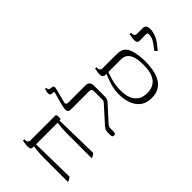

<svg xmlns="http://www.w3.org/2000/svg" viewBox="-53 -1464 2065 2065"><g transform="rotate(-45 979.0 -432.0)"><path d="M473 7V-365Q473 -403 475 -431.5Q477 -460 480 -481.5Q483 -503 485 -518V-520H109Q91 -520 82.5 -531.5Q74 -543 74 -569Q74 -577 75 -588Q76 -599 78.5 -613.5Q81 -628 84 -647H105V-636Q105 -615 115 -603.5Q125 -592 144 -592H515Q527 -592 531.5 -587.5Q536 -583 536 -570V-526L515 -520L525 -19Q517 -12 507 -5.5Q497 1 484 7ZM112 7V-365Q112 -403 114.5 -431.5Q117 -460 119.5 -481.5Q122 -503 124 -518V-555H155L164 -19Q156 -12 146 -5.5Q136 1 123 7Z M816 7Q803 7 797 -0.5Q791 -8 791 -26V-72Q791 -90 799 -105.5Q807 -121 824 -140L983 -317Q993 -328 996.5 -335Q1000 -342 1000 -352V-486Q1000 -503 991.5 -511.5Q983 -520 967 -520H679Q662 -520 651.5 -530.5Q641 -541 641 -563Q641 -573 645 -593.5Q649 -614 656 -639.5Q663 -665 670 -690.5Q677 -716 683 -736Q689 -756 691 -766Q693 -774 691 -778Q689 -782 682 -783L656 -786Q642 -788 638 -796.5Q634 -805 634 -817Q634 -830 639 -848Q644 -866 646 -873H663V-866Q663 -854 668.5 -846Q674 -838 685 -836L712 -833Q727 -831 732 -818.5Q737 -806 728 -776L689 -629Q684 -610 692 -601Q700 -592 718 -592H979Q1007 -592 1020.5 -580.5Q1034 -569 1038.5 -552.5Q1043 -536 1043 -519L1042 -351Q1042 -336 1036 -322Q1030 -308 1015 -291L859 -119Q850 -107 846 -97.5Q842 -88 842 -73V-26Q842 -9 836 -1Q830 7 816 7Z M1389 9Q1312 9 1262.5 -27.5Q1213 -64 1189 -128Q1165 -192 1165 -271Q1165 -340 1184 -403.5Q1203 -467 1226 -517V-531H1255V-520Q1248 -499 1236.5 -464Q1225 -429 1216 -383.5Q1207 -338 1207 -286Q1207 -219 1226.5 -169Q1246 -119 1287 -91Q1328 -63 1393 -63Q1451 -63 1492.5 -88.5Q1534 -114 1556 -167Q1578 -220 1578 -303Q1578 -372 1565.5 -420Q1553 -468 1524 -494Q1495 -520 1444 -520H1205Q1192 -520 1181 -531Q1170 -542 1170 -570Q1170 -581 1172.5 -599Q1175 -617 1181 -647H1201V-635Q1201 -613 1211.5 -602.5Q1222 -592 1240 -592H1451Q1492 -592 1520 -581.5Q1548 -571 1566.5 -547.5Q1585 -524 1597 -485Q1608 -448 1613 -403.5Q1618 -359 1618 -322Q1618 -287 1614 -242.5Q1610 -198 1597.5 -154Q1585 -110 1559.5 -73Q1534 -36 1492.5 -13.5Q1451 9 1389 9Z M1792 -304 1765 -331 1804 -382Q1831 -417 1841 -442.5Q1851 -468 1851 -495Q1851 -507 1847.5 -513.5Q1844 -520 1831 -520H1730Q1712 -520 1703 -531.5Q1694 -543 1694 -569Q1694 -577 1695 -587.5Q1696 -598 1699 -612.5Q1702 -627 1705 -647H1726V-636Q1726 -613 1736 -602.5Q1746 -592 1765 -592H1850Q1877 -592 1889.5 -576Q1902 -560 1902 -527Q1902 -501 1895 -474.5Q1888 -448 1876.5 -423Q1865 -398 1850 -378Z"/></g></svg>

Font: Noto Serif Hebrew Light
Style: Regular
Weight: 300
Version: Version 2.003